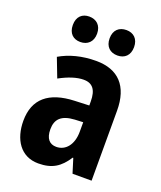

<svg xmlns="http://www.w3.org/2000/svg" viewBox="-140 -838 784 937"><g transform="rotate(20 252.0 -369.5)"><path d="M99 -683C99 -639 125 -617 161 -617C198 -617 225 -640 225 -683C225 -726 198 -749 161 -749C125 -749 99 -727 99 -683ZM290 -683C290 -640 316 -617 354 -617C391 -617 417 -640 417 -683C417 -726 391 -749 354 -749C317 -749 290 -727 290 -683ZM267 -557C194 -557 130 -540 79 -510L117 -411C163 -436 205 -450 241 -450C286 -450 309 -423 309 -362V-341L234 -338C102 -333 32 -275 32 -161C32 -65 79 10 171 10C243 10 283 -17 320 -74H323L346 0H445V-363C445 -491 382 -557 267 -557ZM266 -252 309 -254V-205C309 -137 274 -96 226 -96C191 -96 170 -119 170 -167C170 -220 198 -248 266 -252Z"/></g></svg>

Font: Noto Sans Thai Looped Condensed
Style: Bold
Weight: 700
Width: 3
Designer: Sasikarn Vongin, Ben Mitchell
Foundry: The Fontpad Ltd
Version: Version 1.001